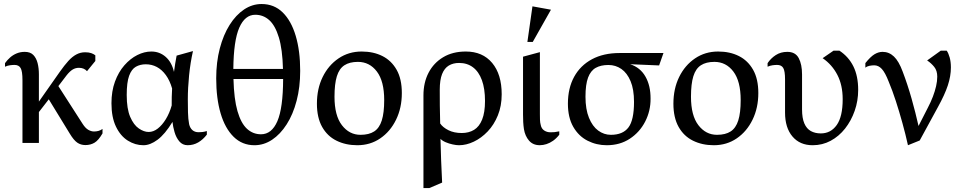

<svg xmlns="http://www.w3.org/2000/svg" viewBox="-20 -722 4854 970"><path d="M93.5 0V-317Q93.5 -362.1 84.3 -378Q75.1 -394 53.4 -394Q42.8 -394 30.4 -392.3Q18 -390.6 5.3 -385V-403Q16.7 -419 31.3 -431.8Q45.8 -444.6 64.4 -452.3Q83 -460 105 -460Q133 -460 148.2 -444.5Q163.3 -428.9 169.9 -403.4Q176.5 -377.9 176.5 -346V-208.7L283 -360.4Q305.4 -392 325.1 -413.9Q344.8 -435.7 365.6 -446.8Q386.3 -457.9 409.9 -457.9Q428.5 -457.9 440.5 -453.7Q452.6 -449.6 461.6 -442.6V-413.9L419.6 -362.4Q411.8 -371.2 401.6 -375.3Q391.4 -379.4 378.9 -379.4Q361.3 -379.4 346.8 -370.5Q332.4 -361.6 316.7 -341.8L274.9 -287L397.6 -96Q411.3 -74.6 426.1 -66.1Q441 -57.7 455 -57.7Q467.5 -57.7 478.1 -60.8Q488.7 -63.9 497.9 -70.6V-48.1Q477.6 -12.9 457.4 -1Q437.2 10.9 411.6 10.9Q388 10.9 370.2 -1.5Q352.4 -13.9 332.4 -47.1L226.4 -220.3L176.5 -155.9V0Z M704.6 11.7Q663 11.7 625.8 -11.6Q588.6 -34.9 565.9 -82.2Q543.1 -129.4 543.1 -200.4Q543.1 -261.1 560.8 -309.6Q578.6 -358.1 608.4 -392.1Q638.3 -426.1 673.7 -443.9Q709.2 -461.7 744.6 -461.7Q786.1 -461.7 816.9 -434.8Q847.7 -407.9 859 -358.7Q861.8 -380.3 865.4 -402.3Q868.9 -424.2 872.3 -441L954.9 -464Q941.7 -405.4 935.3 -341.4Q928.9 -277.4 928.9 -220.3Q928.9 -188.6 929.7 -154.4Q930.5 -120.2 935.5 -94.6Q940 -75.4 952 -64.7Q964.1 -54 983 -54Q993.1 -54 1002.2 -55Q1011.3 -55.9 1025 -59.9V-41.9Q1005.6 -16.6 981.3 -2.5Q957 11.6 928 11.6Q902.3 11.6 886 -7.7Q869.8 -26.9 861.8 -54.7Q853.8 -82.4 851.4 -106.1Q813.5 -43.9 776.1 -16.1Q738.7 11.7 704.6 11.7ZM731 -55.3Q754.9 -55.3 777.2 -72.6Q799.4 -89.9 817.9 -120.1Q836.4 -150.4 847.4 -189.2Q847.3 -212.9 847.7 -232.1Q848.1 -251.4 849.5 -274.9Q838 -315.2 817.9 -342.7Q797.9 -370.1 772.2 -383.7Q746.6 -397.2 716.7 -397.2Q688.2 -397.2 666.5 -384.9Q644.7 -372.7 632.4 -339.3Q620.2 -305.9 620.2 -242.1Q620.2 -172.5 637.7 -131.7Q655.3 -90.8 681.2 -73.1Q707.1 -55.3 731 -55.3Z M1265.6 11.7Q1203.6 11.7 1160.3 -30.9Q1116.9 -73.5 1094.6 -149.3Q1072.3 -225.1 1072.3 -326Q1072.3 -408.3 1090.4 -477.1Q1108.4 -545.9 1140.1 -596.2Q1171.7 -646.4 1213.1 -674.1Q1254.4 -701.7 1301.7 -701.7Q1364.7 -701.7 1407.9 -659.5Q1451.2 -617.3 1473.9 -541.2Q1496.6 -465 1496.6 -364Q1496.6 -281.7 1478.5 -212.9Q1460.5 -144.1 1428.3 -93.8Q1396.2 -43.6 1354.5 -15.9Q1312.9 11.7 1265.6 11.7ZM1298.6 -43.6Q1352.6 -43.6 1381.3 -109.7Q1409.9 -175.9 1410.4 -323H1159.5Q1162.1 -221.6 1179.8 -160.4Q1197.5 -99.3 1227.7 -71.4Q1257.9 -43.6 1298.6 -43.6ZM1158.8 -373.9H1409.6Q1407 -473 1388.8 -533Q1370.6 -592.9 1340.4 -620.2Q1310.2 -647.4 1269.7 -647.4Q1217.5 -647.4 1188.8 -582.1Q1160.2 -516.8 1158.8 -373.9Z M1785.1 11.7Q1726.6 11.7 1680.2 -11.2Q1633.8 -34 1607.4 -80.9Q1581.1 -127.9 1581.1 -198.1Q1581.1 -273.7 1610.2 -333.1Q1639.3 -392.4 1690.4 -427Q1741.6 -461.7 1807.1 -461.7Q1866.6 -461.7 1912 -438.8Q1957.4 -416 1983.7 -369.6Q2010.1 -323.1 2010.1 -251.9Q2010.1 -177.1 1981 -117.4Q1951.9 -57.6 1901.2 -23Q1850.6 11.7 1785.1 11.7ZM1801.4 -40.9Q1844.3 -40.9 1870.4 -58Q1896.6 -75 1908.8 -113.5Q1921 -151.9 1921 -216.6Q1921 -311.8 1884 -360.6Q1847 -409.4 1788.1 -409.4Q1746.2 -409.4 1720 -392.3Q1693.7 -375.2 1681.8 -336.6Q1669.9 -298.1 1669.9 -233.4Q1669.9 -138.2 1707.3 -89.6Q1744.7 -40.9 1801.4 -40.9Z M2119.3 228V-240.1Q2119.3 -305 2145.2 -354.6Q2171 -404.2 2218.9 -432.9Q2266.8 -461.7 2333.3 -461.7Q2418.2 -461.7 2466.4 -404.1Q2514.6 -346.4 2514.6 -245.7Q2514.6 -186.7 2495.2 -139.1Q2475.9 -91.6 2443.8 -57.9Q2411.7 -24.3 2373.7 -6.3Q2335.6 11.7 2298.9 11.7Q2285.2 11.7 2267 7.7Q2248.8 3.8 2232 -3.3Q2215.2 -10.3 2205.3 -20.6Q2206.7 31.7 2208.6 87.4Q2210.5 143.1 2213.7 200.4L2149.4 228ZM2312.9 -50Q2348.6 -50 2375 -66Q2401.3 -82 2415.8 -118Q2430.3 -154 2430.3 -212Q2430.3 -274 2414.6 -317Q2398.8 -360 2369.5 -382Q2340.3 -404 2299.4 -404Q2269.2 -404 2247.3 -390.8Q2225.4 -377.6 2213.5 -348Q2201.7 -318.4 2201.7 -268.4Q2201.7 -231.9 2202 -188.9Q2202.4 -145.9 2203.8 -98.2Q2217.2 -78.4 2245.5 -64.2Q2273.9 -50 2312.9 -50Z M2706.9 11.6Q2672.7 11.6 2652.7 -11.6Q2632.7 -34.8 2627 -69.4Q2624.3 -86.9 2623.3 -105.4Q2622.4 -124 2622.4 -143V-435.6L2707.6 -458.6V-145.4Q2707.6 -131.3 2708 -117Q2708.4 -102.8 2712 -90Q2715.6 -71.9 2729.3 -62.8Q2742.9 -53.6 2761.7 -53.6Q2771.5 -53.6 2781.9 -54.5Q2792.3 -55.5 2805.5 -58.5V-41.3Q2791 -22.8 2774.4 -11Q2757.7 0.7 2740.7 6.1Q2723.8 11.6 2706.9 11.6ZM2644.4 -510.1 2670 -690 2763.5 -673 2671.5 -510.1Z M3045.1 11.7Q2993.2 11.7 2948.1 -11.3Q2903.1 -34.3 2876.1 -81.3Q2849.1 -128.3 2849.1 -198.3Q2849.1 -276.3 2880.5 -333.8Q2912 -391.2 2970.4 -422.6Q3028.9 -454.1 3110 -454.1H3331.9L3309.9 -391.4L3163.5 -397.6Q3214.9 -380.9 3241 -334.8Q3267.1 -288.8 3266.7 -223.6Q3267.2 -162 3239.6 -108Q3211.9 -54.1 3162 -21.2Q3112.1 11.7 3045.1 11.7ZM3066.1 -40.9Q3126.8 -40.9 3154.9 -78.1Q3183.1 -115.2 3183.1 -207Q3183.1 -270.7 3165.7 -312Q3148.3 -353.3 3119.3 -373.5Q3090.2 -393.7 3053.9 -393.7Q3015.4 -393.7 2989.8 -379.3Q2964.2 -365 2951 -330.2Q2937.9 -295.3 2937.9 -233.3Q2937.9 -170.2 2955.5 -126.9Q2973.1 -83.7 3002.2 -62.3Q3031.4 -40.9 3066.1 -40.9Z M3586.1 11.7Q3527.6 11.7 3481.2 -11.2Q3434.8 -34 3408.4 -80.9Q3382.1 -127.9 3382.1 -198.1Q3382.1 -273.7 3411.2 -333.1Q3440.3 -392.4 3491.4 -427Q3542.6 -461.7 3608.1 -461.7Q3667.6 -461.7 3713 -438.8Q3758.4 -416 3784.7 -369.6Q3811.1 -323.1 3811.1 -251.9Q3811.1 -177.1 3782 -117.4Q3752.9 -57.6 3702.2 -23Q3651.6 11.7 3586.1 11.7ZM3602.4 -40.9Q3645.3 -40.9 3671.4 -58Q3697.6 -75 3709.8 -113.5Q3722 -151.9 3722 -216.6Q3722 -311.8 3685 -360.6Q3648 -409.4 3589.1 -409.4Q3547.2 -409.4 3521 -392.3Q3494.7 -375.2 3482.8 -336.6Q3470.9 -298.1 3470.9 -233.4Q3470.9 -138.2 3508.3 -89.6Q3545.7 -40.9 3602.4 -40.9Z M4085.7 11.7Q4020.9 11.7 3983.5 -32.5Q3946.1 -76.6 3946.1 -153.3V-321Q3946.1 -363.5 3936.9 -378.8Q3927.8 -394 3906 -394Q3895.4 -394 3883 -392.3Q3870.6 -390.6 3857.9 -385V-403Q3874 -427.3 3899.1 -443.6Q3924.2 -460 3957.6 -460Q3998.6 -460 4015.3 -428.2Q4032 -396.5 4032 -346V-169.3Q4032 -125.3 4043.6 -98.4Q4055.1 -71.6 4076.5 -59.8Q4098 -48 4126.9 -48Q4177.1 -48 4207.2 -90.3Q4237.3 -132.6 4237.3 -220.9Q4237.3 -291.8 4210.4 -343.8Q4183.4 -395.8 4136 -428.1L4190.9 -465.9H4221Q4267.2 -435.5 4291.4 -386.6Q4315.6 -337.7 4315.6 -268Q4315.6 -212.2 4297.9 -162Q4280.3 -111.8 4249.3 -72.4Q4218.2 -33.1 4176.5 -10.7Q4134.8 11.7 4085.7 11.7Z M4567.1 11.7Q4555 -43.1 4539.1 -100.4Q4523.3 -157.8 4505.9 -211.3Q4488.5 -264.9 4470 -308.9Q4452.1 -355.3 4435 -373.7Q4418 -392 4397 -392Q4385 -392 4372.4 -389.5Q4359.9 -387 4351.9 -380V-403.3Q4377.6 -435.3 4397.8 -447.7Q4418.1 -460 4439 -460Q4471.5 -460 4496.2 -436.5Q4521 -413 4540.5 -360Q4565.2 -295 4585.4 -223.7Q4605.5 -152.3 4620.5 -85.6L4666.9 -176.5Q4682.6 -206.4 4693 -233.8Q4703.4 -261.2 4709.2 -286.6Q4715.1 -312 4715.1 -335Q4715.1 -364.9 4699.9 -383.9Q4684.6 -403 4664 -416.6L4732.9 -466.1H4762.9Q4771.9 -453.1 4778 -431.1Q4784 -409.1 4784 -381.1Q4784 -337.6 4768.5 -290.6Q4753 -243.6 4718.6 -181.3L4626.5 -12.3Z"/></svg>

Font: Ancizar Serif Light
Style: Regular
Weight: 300
Designer: Cesar Puertas, Viviana Monsalve, Julian Moncada, Julian Prieto, Jose Castro, Felipe Aragon, Mariel Hernandez, Sara Alarc
Version: Version 8.100